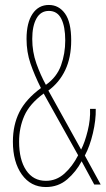

<svg xmlns="http://www.w3.org/2000/svg" viewBox="-20 -744 426 774"><path d="M177 -724Q217 -724 242 -689.5Q267 -655 267 -581Q267 -512 243 -461.5Q219 -411 175 -379L307 -141Q322 -170 333.5 -216.5Q345 -263 343 -305H366Q367 -260 354.5 -207Q342 -154 322 -117L386 0H360L309 -94Q287 -52 251 -21Q215 10 165 10Q104 10 68 -40.5Q32 -91 32 -173Q32 -240 58 -292Q84 -344 145 -389Q119 -441 103 -487.5Q87 -534 87 -587Q87 -652 111 -688Q135 -724 177 -724ZM177 -700Q144 -700 127 -669.5Q110 -639 110 -587Q110 -535 126.5 -488.5Q143 -442 165 -402Q209 -433 226 -480.5Q243 -528 243 -581Q243 -637 227 -668.5Q211 -700 177 -700ZM156 -367Q99 -325 78 -277Q57 -229 57 -173Q57 -100 85.5 -57.5Q114 -15 165 -15Q207 -15 239.5 -44Q272 -73 295 -118Z"/></svg>

Font: Noto Sans Gujarati UI ExtraCondensed Thin
Style: Regular
Weight: 100
Width: 2
Designer: Jelle Bosma - Monotype Design Team, Universal Thirst
Foundry: Monotype Imaging Inc.
Version: Version 2.106; ttfautohint (v1.8.4.7-5d5b)